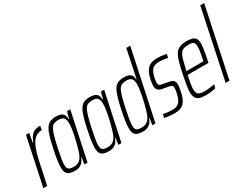

<svg xmlns="http://www.w3.org/2000/svg" viewBox="-71 -1260 2299 1784"><g transform="rotate(-30 1079.0 -367.5)"><path d="M4 0 112 -510H147L130 -415H135Q152 -458 171.5 -480.5Q191 -503 215 -510.5Q239 -518 269 -518L260 -474Q226 -474 200.5 -458.5Q175 -443 156.5 -414Q138 -385 124.5 -344.5Q111 -304 100 -256L45 0Z M344 8Q308 8 284.5 -0.5Q261 -9 250.5 -29Q240 -49 240 -84Q240 -113 246 -156Q252 -199 264 -255Q280 -335 295 -386Q310 -437 328.5 -466Q347 -495 372.5 -506.5Q398 -518 435 -518Q459 -518 480 -512.5Q501 -507 514.5 -490Q528 -473 528 -438H533L552 -510H587L478 0H444L456 -71H452Q437 -36 419 -19.5Q401 -3 381.5 2.5Q362 8 344 8ZM350 -30Q375 -30 394 -38.5Q413 -47 427 -64Q441 -81 451 -108Q458 -126 466 -154Q474 -182 482.5 -215Q491 -248 498 -282.5Q505 -317 509 -347.5Q513 -378 513 -401Q513 -444 497 -462Q481 -480 443 -480Q414 -480 395 -472.5Q376 -465 362 -442Q348 -419 335 -374Q322 -329 306 -255Q294 -196 287 -156.5Q280 -117 280 -92Q280 -66 287.5 -52.5Q295 -39 311 -34.5Q327 -30 350 -30Z M708 8Q672 8 648.5 -0.5Q625 -9 614.5 -29Q604 -49 604 -84Q604 -113 610 -156Q616 -199 628 -255Q644 -335 659 -386Q674 -437 692.5 -466Q711 -495 736.5 -506.5Q762 -518 799 -518Q823 -518 844 -512.5Q865 -507 878.5 -490Q892 -473 892 -438H897L916 -510H951L842 0H808L820 -71H816Q801 -36 783 -19.5Q765 -3 745.5 2.5Q726 8 708 8ZM714 -30Q739 -30 758 -38.5Q777 -47 791 -64Q805 -81 815 -108Q822 -126 830 -154Q838 -182 846.5 -215Q855 -248 862 -282.5Q869 -317 873 -347.5Q877 -378 877 -401Q877 -444 861 -462Q845 -480 807 -480Q778 -480 759 -472.5Q740 -465 726 -442Q712 -419 699 -374Q686 -329 670 -255Q658 -196 651 -156.5Q644 -117 644 -92Q644 -66 651.5 -52.5Q659 -39 675 -34.5Q691 -30 714 -30Z M1073 8Q1036 8 1013 -0.5Q990 -9 979.5 -29Q969 -49 969 -84Q969 -113 975 -156Q981 -199 993 -255Q1009 -335 1024 -386Q1039 -437 1057.5 -466Q1076 -495 1101.5 -506.5Q1127 -518 1164 -518Q1194 -518 1214 -511Q1234 -504 1245 -488.5Q1256 -473 1256 -446H1261L1323 -743H1365L1207 0H1173L1185 -71H1180Q1166 -36 1148 -19.5Q1130 -3 1111 2.5Q1092 8 1073 8ZM1079 -30Q1104 -30 1122.5 -38.5Q1141 -47 1155.5 -64.5Q1170 -82 1180 -108Q1187 -126 1195 -154Q1203 -182 1211 -215.5Q1219 -249 1226 -283Q1233 -317 1237 -348Q1241 -379 1241 -401Q1241 -444 1225 -462Q1209 -480 1172 -480Q1143 -480 1123.5 -472.5Q1104 -465 1090 -442Q1076 -419 1063.5 -374Q1051 -329 1035 -255Q1023 -196 1016 -156.5Q1009 -117 1009 -92Q1009 -66 1016.5 -52.5Q1024 -39 1039.5 -34.5Q1055 -30 1079 -30Z M1411 8Q1390 8 1368.5 6Q1347 4 1329.5 1.5Q1312 -1 1302 -3L1310 -41Q1316 -40 1326.5 -38Q1337 -36 1351 -34Q1365 -32 1380.5 -31Q1396 -30 1411 -30Q1445 -30 1465.5 -43.5Q1486 -57 1498.5 -82Q1511 -107 1518 -140Q1521 -154 1523.5 -169Q1526 -184 1526 -198Q1526 -219 1517.5 -224Q1509 -229 1492 -233L1416 -247Q1389 -253 1376 -268.5Q1363 -284 1363 -314Q1363 -323 1364.5 -339Q1366 -355 1370 -372Q1379 -417 1393.5 -445.5Q1408 -474 1426.5 -489.5Q1445 -505 1468.5 -511.5Q1492 -518 1520 -518Q1540 -518 1559 -516.5Q1578 -515 1594.5 -512Q1611 -509 1621 -506L1613 -468Q1606 -470 1591 -473Q1576 -476 1557 -478Q1538 -480 1518 -480Q1494 -480 1473.5 -472Q1453 -464 1438 -442.5Q1423 -421 1413 -380Q1409 -361 1407 -347Q1405 -333 1405 -322Q1405 -302 1413.5 -295Q1422 -288 1438 -285L1513 -271Q1531 -268 1543 -261.5Q1555 -255 1562 -242.5Q1569 -230 1569 -207Q1569 -200 1566.5 -179.5Q1564 -159 1559 -136Q1551 -97 1539 -70Q1527 -43 1509.5 -25.5Q1492 -8 1467.5 0Q1443 8 1411 8Z M1748 8Q1705 8 1678.5 -1Q1652 -10 1640 -32Q1628 -54 1628 -90Q1628 -119 1634.5 -159Q1641 -199 1652 -254Q1667 -328 1680.5 -378.5Q1694 -429 1712.5 -460Q1731 -491 1760.5 -504.5Q1790 -518 1838 -518Q1877 -518 1900.5 -510Q1924 -502 1934.5 -483.5Q1945 -465 1945 -434Q1945 -415 1941.5 -387Q1938 -359 1932 -325.5Q1926 -292 1918 -256L1915 -241H1691Q1681 -193 1675 -158Q1669 -123 1669 -98Q1669 -72 1677.5 -57Q1686 -42 1704.5 -36Q1723 -30 1752 -30Q1768 -30 1788 -32Q1808 -34 1827 -36.5Q1846 -39 1861 -43L1852 -5Q1841 -2 1823.5 1Q1806 4 1786.5 6Q1767 8 1748 8ZM1699 -277H1881L1886 -301Q1892 -330 1898 -363.5Q1904 -397 1904 -422Q1904 -448 1896.5 -460.5Q1889 -473 1874.5 -476.5Q1860 -480 1839 -480Q1806 -480 1785 -473Q1764 -466 1750 -445Q1736 -424 1725 -384Q1714 -344 1699 -277Z M1960 0 2116 -743H2158L2001 0Z"/></g></svg>

Font: Saira ExtraCondensed ExtraLight
Style: Italic
Weight: 250
Width: 2
Italic angle: -12°
Designer: Hector Gatti with collaboration of the Omnibus-Type team
Foundry: Omnibus-Type
Version: Version 1.101